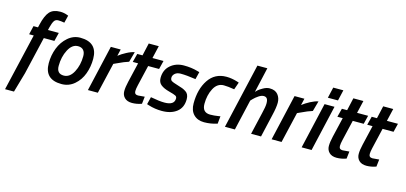

<svg xmlns="http://www.w3.org/2000/svg" viewBox="-76 -1259 4255 2014"><g transform="rotate(15 2052.0 -251.5)"><path d="M379 -719Q420 -719 456 -705L469 -700L449 -619Q412 -626 382 -626Q352 -626 337.5 -603Q323 -580 310 -529L303 -500H421L398 -407H283L188 0L126 216H29L174 -406H124L146 -500H195L202 -530Q226 -634 264.5 -676.5Q303 -719 379 -719Z M653 -510Q840 -510 840 -330Q840 -244 812 -167.5Q784 -91 724.5 -40Q665 11 586 11Q401 11 401 -167Q401 -253 431 -330.5Q461 -408 520 -459Q579 -510 653 -510ZM586 -81Q651 -81 691.5 -157Q732 -233 732 -331Q732 -372 712 -395Q692 -418 653 -418Q589 -418 549 -341Q509 -264 509 -166Q509 -81 586 -81Z M871 0 986 -500H1093L1076 -427Q1110 -454 1158.5 -479.5Q1207 -505 1243 -511L1212 -399Q1167 -386 1083 -346L1057 -334L979 0Z M1354 -118Q1354 -81 1393 -81L1465 -87L1456 -8Q1404 11 1351.5 11Q1299 11 1270.5 -17Q1242 -45 1242 -88.5Q1242 -132 1257 -194L1307 -407H1249L1273 -500H1330L1361 -637H1470L1438 -500H1558L1535 -407H1416L1364 -185Q1354 -143 1354 -118Z M1767 -418Q1728 -418 1705.5 -398Q1683 -378 1683 -353Q1683 -328 1699 -318Q1715 -308 1758 -295.5Q1801 -283 1821 -275Q1841 -267 1861 -254Q1897 -231 1897 -175Q1897 -84 1836 -36.5Q1775 11 1676 11Q1600 11 1531 -11L1509 -18L1529 -99Q1624 -81 1680 -81Q1787 -81 1787 -154Q1787 -173 1771 -182Q1755 -191 1697.5 -206Q1640 -221 1607 -246.5Q1574 -272 1574 -321Q1574 -408 1633 -459Q1692 -510 1778 -510Q1861 -510 1929 -490L1951 -484L1931 -403Q1832 -418 1767 -418Z M2240 -511Q2297 -511 2358 -492L2379 -485L2351 -405Q2279 -417 2236 -417Q2165 -417 2127 -344.5Q2089 -272 2089 -177.5Q2089 -83 2176 -83Q2219 -83 2267 -91L2285 -94L2277 -12Q2206 11 2134.5 11Q2063 11 2020.5 -32Q1978 -75 1978 -153Q1978 -307 2046 -409Q2114 -511 2240 -511Z M2709 -511Q2770 -511 2799.5 -474.5Q2829 -438 2829 -386.5Q2829 -335 2808 -248L2751 0H2643L2699 -241Q2717 -313 2717 -349Q2717 -385 2705.5 -401Q2694 -417 2669.5 -417Q2645 -417 2614.5 -396.5Q2584 -376 2564 -355L2544 -334L2467 0H2359L2522 -708H2630L2568 -435Q2576 -444 2589 -456.5Q2602 -469 2639 -490Q2676 -511 2709 -511Z M2866 0 2981 -500H3088L3071 -427Q3105 -454 3153.5 -479.5Q3202 -505 3238 -511L3207 -399Q3162 -386 3078 -346L3052 -334L2974 0Z M3192 0 3307 -500H3415L3300 0ZM3323 -574 3350 -691H3460L3433 -574Z M3576 -118Q3576 -81 3615 -81L3687 -87L3678 -8Q3626 11 3573.5 11Q3521 11 3492.5 -17Q3464 -45 3464 -88.5Q3464 -132 3479 -194L3529 -407H3471L3495 -500H3552L3583 -637H3692L3660 -500H3780L3757 -407H3638L3586 -185Q3576 -143 3576 -118Z M3900 -118Q3900 -81 3939 -81L4011 -87L4002 -8Q3950 11 3897.5 11Q3845 11 3816.5 -17Q3788 -45 3788 -88.5Q3788 -132 3803 -194L3853 -407H3795L3819 -500H3876L3907 -637H4016L3984 -500H4104L4081 -407H3962L3910 -185Q3900 -143 3900 -118Z"/></g></svg>

Font: Titillium Web
Style: SemiBold Italic
Weight: 600
Italic angle: -13°
Version: Version 1.001;PS 57.000;hotconv 1.0.70;makeotf.lib2.5.55311